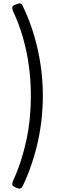

<svg xmlns="http://www.w3.org/2000/svg" viewBox="-20 -1038 346 1138"><path d="M58 32Q84 -24 103.5 -84.5Q123 -145 136.5 -208Q150 -271 156.5 -337Q163 -403 163 -469Q163 -559 151.5 -645Q140 -731 116.5 -813.5Q93 -896 58 -970Q50 -990 54 -998Q58 -1006 75 -1012Q93 -1020 101 -1017.5Q109 -1015 116 -1000Q158 -912 183.5 -823.5Q209 -735 221.5 -647Q234 -559 234 -469Q234 -403 227 -336.5Q220 -270 205.5 -203.5Q191 -137 169 -70.5Q147 -4 116 62Q109 76 101 79Q93 82 75 74Q58 67 54 59.5Q50 52 58 32Z"/></svg>

Font: Playwrite US Modern Light
Style: Regular
Weight: 300
Designer: Veronika Burian, José Scaglione
Foundry: TypeTogether
Version: Version 1.003